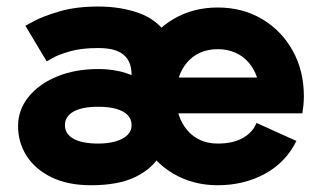

<svg xmlns="http://www.w3.org/2000/svg" viewBox="-20 -543 966 576"><path d="M426.2 -310.5V-203.1H746.9L849 -310.5ZM749.5 -174.2Q738.5 -146.2 708.8 -129.2Q679.1 -112.3 633.2 -112.3Q603.9 -112.3 580.8 -122.9Q557.6 -133.5 541.4 -152.8Q525.1 -172.1 516.5 -197.8Q507.8 -223.5 507.8 -253.9Q507.8 -285.1 516.5 -311Q525.1 -336.9 541.4 -355.9Q557.6 -374.9 580.9 -385.2Q604.2 -395.5 633.2 -395.5Q662.2 -395.5 685.6 -385.2Q709.1 -374.9 725.6 -355.9Q742.2 -336.9 751 -311Q759.8 -285.1 759.8 -253.9Q759.8 -240.1 755.2 -227.4Q750.7 -214.6 746.9 -203.1H887.1Q889 -215.5 890.3 -228.2Q891.6 -240.9 891.6 -253.9Q891.6 -331.2 857.9 -391.4Q824.2 -451.6 765.9 -486Q707.6 -520.5 633.2 -520.5Q559 -520.5 500.6 -486Q442.2 -451.6 408.5 -391.4Q374.8 -331.2 374.8 -253.9Q374.8 -176.6 408.3 -116.4Q441.9 -56.2 500.4 -21.8Q559 12.7 633.2 12.7Q711.2 12.7 774.1 -21.2Q837 -55.2 869.3 -120.1ZM252.9 12.7Q335.1 12.7 385.9 -12Q436.7 -36.7 460.3 -77.7Q483.8 -118.7 483.8 -167.5Q483.8 -216.3 456.9 -254.3Q430 -292.4 382.7 -314.2Q335.4 -335.9 274.8 -335.9Q205.2 -335.9 150.9 -313.4Q96.6 -290.9 65.4 -252.1Q34.2 -213.4 34.2 -164.6Q34.2 -115.7 59.8 -75.5Q85.4 -35.3 134.3 -11.3Q183.3 12.7 252.9 12.7ZM374.8 -167.5Q374.8 -149.9 362 -137.6Q349.2 -125.3 326.7 -118.8Q304.1 -112.3 274.8 -112.3Q226.5 -112.3 200.6 -126.7Q174.8 -141.1 174.8 -167.5Q174.8 -193.8 200.6 -208.3Q226.5 -222.7 274.8 -222.7Q307 -222.7 329.4 -216.2Q351.8 -209.7 363.3 -197.4Q374.8 -185.1 374.8 -167.5ZM515.4 -119.6V-302.7Q515.4 -388.2 483.3 -436.3Q451.3 -484.4 396.7 -503.9Q342.2 -523.4 274.8 -523.4Q208.1 -523.4 159 -509Q109.9 -494.6 83 -480.2Q56.1 -465.8 56.1 -465.8L120.1 -358.9Q120.1 -358.9 137.7 -368.9Q155.3 -378.9 189.6 -388.9Q223.9 -398.9 274.6 -398.9Q301.6 -398.9 320.6 -393.7Q339.6 -388.5 351.5 -378.1Q363.5 -367.8 369.1 -352.8Q374.8 -337.8 374.8 -317.8V-223.2Z"/></svg>

Font: Giphurs SC
Style: Regular
Weight: 400
Version: Version 0.920